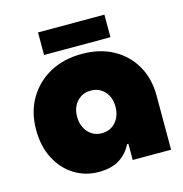

<svg xmlns="http://www.w3.org/2000/svg" viewBox="-103 -772 840 880"><g transform="rotate(-15 317.0 -332.0)"><path d="M260 13Q195 13 143 -20Q91 -53 61 -111.5Q31 -170 31 -248Q31 -331 68 -394.5Q105 -458 170.5 -494Q236 -530 323 -530Q408 -530 471 -495.5Q534 -461 569.5 -399.5Q605 -338 605 -257V0H423V-77H417Q397 -36 359 -11.5Q321 13 260 13ZM319 -155Q359 -155 384.5 -183.5Q410 -212 410 -258Q410 -301 384.5 -329Q359 -357 319 -357Q279 -357 253.5 -329Q228 -301 228 -258Q228 -213 253.5 -184Q279 -155 319 -155ZM155 -570V-677H470V-570Z"/></g></svg>

Font: MuseoModerno Black
Style: Regular
Weight: 900
Designer: Pablo Cosgaya, Héctor Gatti, Marcela Romero, and the Authors of The MuseoModerno Project.
Foundry: Omnibus-Type Team
Version: Version 1.001